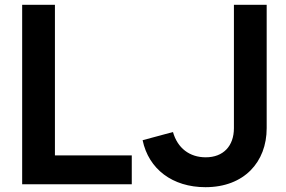

<svg xmlns="http://www.w3.org/2000/svg" viewBox="-20 -765 1187 797"><path d="M72 0H527V-120H208V-745H72ZM572 -183C597 -63 696 12 833 12C993 12 1087 -92 1087 -233V-745H951V-233C951 -159 907 -112 834 -112C767 -112 717 -150 698 -217Z"/></svg>

Font: Mluvka
Style: Bold
Weight: 700
Designer: Modified by Jiří Krblich, Original typeface by Gumpita Rahayu
Foundry: Gumpita Rahayu & Jiří Krblich
Version: Version 2.000;Glyphs 3.1.1 (3134)